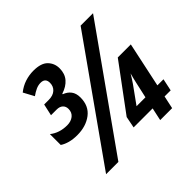

<svg xmlns="http://www.w3.org/2000/svg" viewBox="-171 -919 1114 1114"><g transform="rotate(-45 386.5 -361.5)"><path d="M149 -278Q115 -278 87.5 -285.5Q60 -293 41 -306V-395Q85 -360 148 -360Q180 -360 200.5 -376.5Q221 -393 221 -422Q221 -443 207.5 -455.5Q194 -468 170 -468H123L139 -540H176Q212 -540 232 -558Q252 -576 252 -605Q252 -644 213 -644Q194 -644 175 -635.5Q156 -627 135 -612L100 -677Q130 -701 164 -712Q198 -723 233 -723Q296 -723 323.5 -694.5Q351 -666 351 -625Q351 -581 326.5 -552.5Q302 -524 258 -510L257 -506Q285 -496 301 -475Q317 -454 317 -420Q317 -351 269 -314.5Q221 -278 149 -278ZM107 0 612 -714H714L208 0ZM551 0 568 -79H412L426 -150L634 -431H741L682 -154H732L716 -79H666L649 0ZM511 -154H584L606 -253Q610 -270 613 -282.5Q616 -295 621 -313Q613 -300 604.5 -286Q596 -272 588 -261Z"/></g></svg>

Font: Noto Sans Condensed
Style: Bold Italic
Weight: 700
Width: 3
Italic angle: -12°
Designer: Monotype Design Team
Foundry: Monotype Imaging Inc.
Version: Version 2.013; ttfautohint (v1.8.4.7-5d5b)